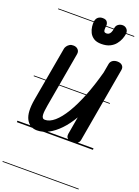

<svg xmlns="http://www.w3.org/2000/svg" viewBox="-300 -1408 1413 1951"><g transform="rotate(20 406.0 -433.0)"><path d="M213.5 9Q135 9 97 -61.2Q59 -131.5 85 -279L189 -866.5Q191.5 -879 201.8 -893.8Q212 -908.5 229.2 -919Q246.5 -929.5 269 -928.5Q301 -928.5 319.8 -908.5Q338.5 -888.5 333 -858L229 -264.5Q223.5 -232.5 220.5 -206Q217.5 -179.5 219 -160Q220.5 -140.5 228.8 -130Q237 -119.5 253.5 -119.5Q304 -119.5 356.8 -165Q409.5 -210.5 461.5 -296.2Q513.5 -382 561.8 -503.2Q610 -624.5 651 -776L668.5 -874.5Q673 -899 693.2 -913.8Q713.5 -928.5 744 -928.5Q780.5 -928.5 798.8 -909.2Q817 -890 811.5 -860.5L670 -52.5Q665 -25.5 641.8 -12.8Q618.5 0 594 0Q564 0 542.2 -17.2Q520.5 -34.5 527 -70L559.5 -257.5Q510.5 -173.5 453.5 -114Q396.5 -54.5 335.8 -22.8Q275 9 213.5 9ZM213.5 9Q135 9 97 -61.2Q59 -131.5 85 -279L189 -866.5Q191.5 -879 201.8 -893.8Q212 -908.5 229.2 -919Q246.5 -929.5 269 -928.5Q301 -928.5 319.8 -908.5Q338.5 -888.5 333 -858L229 -264.5Q223.5 -232.5 220.5 -206Q217.5 -179.5 219 -160Q220.5 -140.5 228.8 -130Q237 -119.5 253.5 -119.5Q304 -119.5 356.8 -165Q409.5 -210.5 461.5 -296.2Q513.5 -382 561.8 -503.2Q610 -624.5 651 -776L668.5 -874.5Q673 -899 693.2 -913.8Q713.5 -928.5 744 -928.5Q780.5 -928.5 798.8 -909.2Q817 -890 811.5 -860.5L670 -52.5Q665 -25.5 641.8 -12.8Q618.5 0 594 0Q564 0 542.2 -17.2Q520.5 -34.5 527 -70L559.5 -257.5Q510.5 -173.5 453.5 -114Q396.5 -54.5 335.8 -22.8Q275 9 213.5 9ZM527.5 -1040Q476 -1040 445.2 -1060.2Q414.5 -1080.5 399.5 -1111.2Q384.5 -1142 381 -1174Q377.5 -1206 380.5 -1230Q386 -1262.5 406 -1277.5Q426 -1292.5 453.5 -1292.5Q490.5 -1292.5 503.2 -1272Q516 -1251.5 513.5 -1230.5Q509.5 -1200 511 -1184.5Q512.5 -1169 520.2 -1163.8Q528 -1158.5 541.5 -1158.5Q554 -1158.5 565.2 -1164.8Q576.5 -1171 585.2 -1188.2Q594 -1205.5 598 -1237.5Q602 -1264 622.2 -1278.8Q642.5 -1293.5 669.5 -1293.5Q697 -1293.5 715.8 -1272.5Q734.5 -1251.5 729 -1217Q725.5 -1193.5 713.8 -1163.2Q702 -1133 679.2 -1104.8Q656.5 -1076.5 619.5 -1058.2Q582.5 -1040 527.5 -1040ZM-5 420.5H817.5V428.5H-5ZM-5 -16H817.5V0H-5ZM-5 -505.5H817.5V-497.5H-5ZM-5 -1230H817.5V-1222H-5Z"/></g></svg>

Font: Edu VIC WA NT Pre Guide
Style: Regular
Weight: 400
Designer: Tina and Corey Anderson, Eben Sorkin, Mirko Velimirovic
Foundry: Google for Education
Version: Version 1.000